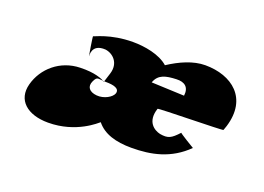

<svg xmlns="http://www.w3.org/2000/svg" viewBox="-73 -604 1088 791"><g transform="rotate(20 471.0 -209.0)"><path d="M249 -302C249 -302 240 -355 303 -351C336 -347 371 -316 355 -265L342 -224C327 -233 295 -247 231 -245C144 -243 77 -184 57 -109C37 -34 92 13 183 13C307 13 381 -59 387 -63C419 -23 472 -7 541 -7C628 -7 710 -24 780 -93C780 -93 708 -136 714 -136C682 -101 669 -95 633 -101C606 -107 567 -132 588 -195C591 -199 872 -202 873 -206C875 -211 878 -221 880 -226C921 -361 829 -431 712 -431C659 -431 604 -406 555 -374C517 -408 450 -419 400 -419C299 -419 238 -383 236 -385C234 -387 248 -299 249 -302ZM528 -289C542 -328 574 -334 619 -336C657 -338 677 -320 672 -283ZM298 -210C311 -237 315 -226 350 -226C385 -226 412 -219 405 -196C399 -178 366 -158 333 -161C300 -164 285 -183 298 -210Z"/></g></svg>

Font: Drag You Down
Style: Regular
Weight: 400
Designer: Robert Jablonski
Foundry: Cannot Into Space Fonts
Version: Version 0.97